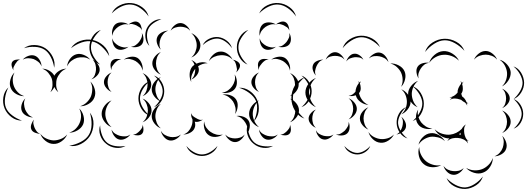

<svg xmlns="http://www.w3.org/2000/svg" viewBox="-41 -896 3454 1258"><path d="M424 -580Q445 -614 485.5 -628Q526 -642 566 -634Q605 -626 637 -597Q669 -568 675 -528Q656 -563 625.5 -590.5Q595 -618 564 -624Q532 -631 494 -618Q456 -605 424 -580ZM116 -580Q145 -602 185 -601Q225 -600 256 -580Q287 -559 304.5 -523.5Q322 -488 314 -452Q309 -489 292 -522Q275 -555 250 -571Q225 -587 188 -589Q151 -591 116 -580ZM399 -461Q400 -486 417 -509.5Q434 -533 458 -540Q482 -547 508.5 -536Q535 -525 550 -505Q529 -519 506 -520.5Q483 -522 464 -517Q445 -511 427 -497.5Q409 -484 399 -461ZM108 -505Q121 -521 144 -529.5Q167 -538 187 -531Q206 -524 218.5 -503Q231 -482 231 -461Q224 -480 209 -491.5Q194 -503 179 -509Q163 -514 144.5 -514.5Q126 -515 108 -505ZM48 -435Q40 -445 36 -462Q32 -479 39 -490Q46 -501 62.5 -504.5Q79 -508 92 -505Q79 -503 72 -494.5Q65 -486 59 -477Q54 -468 49 -458Q44 -448 48 -435ZM566 -505Q584 -497 598.5 -477.5Q613 -458 612 -437Q611 -417 594 -399.5Q577 -382 557 -376Q574 -388 580.5 -405.5Q587 -423 588 -439Q589 -455 584.5 -473Q580 -491 566 -505ZM341 -292Q325 -305 315 -326Q305 -305 289 -292Q302 -314 303 -338Q304 -362 298 -381Q291 -400 275.5 -418.5Q260 -437 236 -446Q259 -446 281.5 -433Q304 -420 315 -400Q326 -420 348.5 -433Q371 -446 394 -446Q370 -437 354.5 -418.5Q339 -400 332 -381Q326 -362 327 -338Q328 -314 341 -292ZM118 -266Q92 -265 65.5 -280Q39 -295 29 -320Q19 -344 27 -373.5Q35 -403 54 -421Q42 -397 42.5 -372.5Q43 -348 51 -329Q59 -309 76 -291.5Q93 -274 118 -266ZM551 -362Q571 -343 579.5 -312.5Q588 -282 577 -256Q567 -231 539.5 -215Q512 -199 484 -200Q510 -208 528.5 -226.5Q547 -245 555 -265Q563 -286 563.5 -311.5Q564 -337 551 -362ZM103 -106Q66 -105 34.5 -128.5Q3 -152 -11 -186Q-25 -220 -19 -259Q-13 -298 14 -323Q-3 -290 -8 -253.5Q-13 -217 -2 -190Q9 -163 38.5 -140.5Q68 -118 103 -106ZM176 -127Q155 -126 132.5 -137.5Q110 -149 102 -169Q94 -189 101.5 -213Q109 -237 125 -251Q115 -233 116.5 -213.5Q118 -194 124 -178Q131 -162 143.5 -147.5Q156 -133 176 -127ZM478 -185Q498 -167 506 -137Q514 -107 504 -82Q493 -57 466 -41.5Q439 -26 412 -27Q438 -35 455.5 -53Q473 -71 481 -91Q490 -111 490 -136Q490 -161 478 -185ZM548 -158Q573 -126 571.5 -83Q570 -40 549 -6Q527 28 489 47.5Q451 67 412 59Q451 53 487 34.5Q523 16 540 -11Q558 -39 559 -79Q560 -119 548 -158ZM223 -20Q207 -19 188.5 -26.5Q170 -34 164 -49Q158 -63 164.5 -82Q171 -101 182 -112Q175 -98 178 -84Q181 -70 186 -58Q191 -47 199.5 -35.5Q208 -24 223 -20ZM399 -15Q389 11 363 29.5Q337 48 310 47Q282 47 257 27Q232 7 223 -20Q240 2 264 12.5Q288 23 310 24Q332 24 356.5 15Q381 6 399 -15Z M691 -808Q707 -843 743.5 -861Q780 -879 818 -876Q857 -873 890 -849Q923 -825 933 -788Q911 -820 879.5 -842Q848 -864 818 -866Q787 -869 752.5 -852.5Q718 -836 691 -808ZM801 -735Q812 -746 830 -752Q848 -758 861 -752Q875 -746 882 -728.5Q889 -711 888 -696Q884 -710 873 -717.5Q862 -725 852 -730Q841 -735 828 -738Q815 -741 801 -735ZM695 -661Q690 -680 696 -704Q702 -728 719 -740Q736 -751 760.5 -749Q785 -747 801 -735Q782 -740 764 -734.5Q746 -729 733 -720Q719 -710 708 -695.5Q697 -681 695 -661ZM615 -473Q582 -486 563 -519Q544 -552 545 -588Q545 -624 565.5 -656Q586 -688 620 -700Q592 -677 573.5 -646.5Q555 -616 555 -588Q554 -559 571 -528Q588 -497 615 -473ZM888 -680Q898 -665 899 -643Q900 -621 889 -606Q878 -592 856 -588Q834 -584 817 -590Q835 -591 848 -600.5Q861 -610 870 -621Q879 -633 885.5 -647.5Q892 -662 888 -680ZM801 -590Q787 -577 765 -571.5Q743 -566 726 -575Q709 -584 701 -605Q693 -626 695 -645Q699 -627 711.5 -615Q724 -603 737 -596Q751 -589 767.5 -586Q784 -583 801 -590ZM770 -505Q787 -519 813 -523.5Q839 -528 859 -517Q878 -505 887.5 -480Q897 -455 893 -433Q889 -455 875.5 -471Q862 -487 847 -496Q831 -505 811 -509Q791 -513 770 -505ZM690 -437Q683 -450 683 -469Q683 -488 693 -498Q703 -509 721.5 -510Q740 -511 754 -505Q739 -506 728.5 -498.5Q718 -491 710 -482Q702 -473 695 -462.5Q688 -452 690 -437ZM690 -294Q671 -301 655.5 -319.5Q640 -338 640 -358Q640 -378 655.5 -396Q671 -414 690 -421Q675 -408 669.5 -391Q664 -374 664 -358Q664 -342 669.5 -324.5Q675 -307 690 -294ZM893 -417Q915 -409 932.5 -387Q950 -365 950 -342Q950 -318 932.5 -296Q915 -274 893 -266Q911 -281 918.5 -302Q926 -323 926 -342Q926 -361 918.5 -381.5Q911 -402 893 -417ZM968 -401Q999 -390 1017 -360Q1035 -330 1035 -298Q1035 -265 1017 -235Q999 -205 968 -194Q993 -215 1009 -243.5Q1025 -272 1025 -298Q1025 -324 1009 -352Q993 -380 968 -401ZM893 -250Q916 -242 934 -219.5Q952 -197 952 -172Q952 -148 934 -125.5Q916 -103 893 -95Q912 -110 920 -131.5Q928 -153 928 -172Q928 -192 920 -213Q912 -234 893 -250ZM690 -63Q664 -72 644.5 -97.5Q625 -123 625 -150Q625 -178 644.5 -203.5Q664 -229 690 -238Q669 -220 659 -196.5Q649 -173 649 -150Q649 -128 659 -104.5Q669 -81 690 -63ZM893 -79Q899 -66 899 -47.5Q899 -29 889 -19Q879 -9 860.5 -9Q842 -9 829 -15Q843 -14 853.5 -21Q864 -28 872 -36Q880 -44 887 -54.5Q894 -65 893 -79ZM782 60Q753 77 717 72.5Q681 68 655 46Q628 25 616 -9Q604 -43 615 -75Q616 -41 628 -9.5Q640 22 661 39Q682 56 715 61Q748 66 782 60ZM813 -15Q802 2 780.5 12.5Q759 23 739 18Q720 13 706 -7Q692 -27 690 -47Q699 -29 714.5 -19.5Q730 -10 745 -6Q761 -2 779 -2.5Q797 -3 813 -15Z M938 -595Q916 -616 912 -648.5Q908 -681 920 -708Q933 -736 960 -754Q987 -772 1017 -770Q988 -761 963.5 -743.5Q939 -726 930 -704Q920 -682 922.5 -652Q925 -622 938 -595ZM1077 -695Q1084 -714 1102.5 -729.5Q1121 -745 1141 -745Q1161 -745 1179.5 -729Q1198 -713 1205 -694Q1192 -710 1174.5 -715.5Q1157 -721 1141 -721Q1125 -721 1107.5 -715.5Q1090 -710 1077 -695ZM1013 -571Q997 -585 989 -608.5Q981 -632 989 -652Q996 -671 1018 -683Q1040 -695 1061 -695Q1041 -688 1029 -673.5Q1017 -659 1011 -643Q1005 -627 1004 -608Q1003 -589 1013 -571ZM1212 -679Q1236 -670 1254 -647Q1272 -624 1272 -599Q1272 -574 1254 -551Q1236 -528 1212 -519Q1231 -535 1239.5 -557Q1248 -579 1248 -599Q1248 -619 1239.5 -641Q1231 -663 1212 -679ZM1287 -600Q1300 -628 1329.5 -642Q1359 -656 1389 -653Q1420 -649 1445.5 -629Q1471 -609 1479 -580Q1462 -605 1437.5 -622.5Q1413 -640 1388 -643Q1364 -645 1336.5 -633Q1309 -621 1287 -600ZM1328 -495Q1335 -518 1356 -537.5Q1377 -557 1402 -558Q1426 -560 1449.5 -543.5Q1473 -527 1483 -505Q1466 -523 1444.5 -529.5Q1423 -536 1403 -534Q1384 -533 1363 -524Q1342 -515 1328 -495ZM1013 -407Q991 -415 974 -436.5Q957 -458 957 -481Q957 -504 974 -525.5Q991 -547 1013 -555Q995 -540 988 -520Q981 -500 981 -481Q981 -462 988 -442Q995 -422 1013 -407ZM1483 -505Q1496 -504 1511.5 -495Q1527 -486 1531 -473Q1534 -460 1525 -444.5Q1516 -429 1505 -421Q1513 -433 1511.5 -444.5Q1510 -456 1507 -467Q1505 -477 1500 -488Q1495 -499 1483 -505ZM1212 -359Q1200 -382 1201.5 -411.5Q1203 -441 1220 -461Q1226 -467 1233 -472Q1227 -491 1212 -503Q1231 -496 1246 -479Q1283 -496 1320 -482Q1302 -482 1286 -476.5Q1270 -471 1257 -462Q1262 -450 1262 -439Q1262 -419 1246.5 -400.5Q1231 -382 1212 -375Q1227 -388 1232.5 -405.5Q1238 -423 1238 -439Q1238 -442 1238 -445Q1225 -429 1216.5 -406.5Q1208 -384 1212 -359ZM1496 -408Q1509 -390 1511 -363Q1513 -336 1500 -317Q1487 -298 1460.5 -290.5Q1434 -283 1412 -289Q1435 -291 1452.5 -303.5Q1470 -316 1480 -331Q1491 -346 1496.5 -366Q1502 -386 1496 -408ZM1013 -231Q989 -240 971 -263Q953 -286 953 -311Q953 -336 971 -359Q989 -382 1013 -391Q994 -375 985.5 -353Q977 -331 977 -311Q977 -291 985.5 -269Q994 -247 1013 -231ZM938 -139Q905 -151 885.5 -183.5Q866 -216 866 -251Q866 -286 885.5 -318.5Q905 -351 938 -363Q911 -340 893.5 -309.5Q876 -279 876 -251Q876 -223 893.5 -192.5Q911 -162 938 -139ZM1525 -321Q1563 -323 1596 -299.5Q1629 -276 1644 -241Q1659 -206 1653.5 -166Q1648 -126 1621 -100Q1638 -134 1642.5 -171.5Q1647 -209 1635 -237Q1622 -265 1591.5 -287.5Q1561 -310 1525 -321ZM1417 -276Q1440 -281 1466.5 -272.5Q1493 -264 1506 -244Q1519 -224 1516 -196Q1513 -168 1499 -149Q1506 -172 1501 -193.5Q1496 -215 1486 -231Q1475 -247 1457.5 -260Q1440 -273 1417 -276ZM1013 -55Q989 -64 971 -87Q953 -110 953 -135Q953 -160 971 -183Q989 -206 1013 -215Q994 -199 985.5 -177Q977 -155 977 -135Q977 -115 985.5 -93Q994 -71 1013 -55ZM1289 -113Q1279 -105 1263.5 -100Q1248 -95 1235 -99Q1242 -75 1234 -57Q1226 -37 1203.5 -25.5Q1181 -14 1160 -15Q1180 -21 1193 -35.5Q1206 -50 1212 -66Q1217 -77 1219 -89Q1221 -101 1220 -114Q1209 -133 1212 -155Q1215 -142 1224.5 -134.5Q1234 -127 1244 -122Q1253 -116 1264.5 -112Q1276 -108 1289 -113ZM1508 -136Q1529 -140 1553 -131.5Q1577 -123 1588 -105Q1599 -87 1595 -61.5Q1591 -36 1578 -19Q1585 -40 1580.5 -59Q1576 -78 1567 -92Q1558 -107 1543.5 -119.5Q1529 -132 1508 -136ZM1419 -15Q1400 -1 1372.5 1Q1345 3 1326 -11Q1307 -24 1299 -50.5Q1291 -77 1297 -100Q1299 -76 1311.5 -58.5Q1324 -41 1340 -31Q1355 -20 1376 -14.5Q1397 -9 1419 -15ZM1144 -15Q1134 3 1112 15.5Q1090 28 1069 24Q1049 20 1033 1Q1017 -18 1013 -39Q1023 -21 1040 -11.5Q1057 -2 1074 1Q1090 4 1109 1Q1128 -2 1144 -15ZM1562 -15Q1555 4 1537 19.5Q1519 35 1499 35Q1479 35 1460.5 19.5Q1442 4 1435 -15Q1448 0 1465.5 5.5Q1483 11 1499 11Q1515 11 1532 5.5Q1549 0 1562 -15ZM1384 60Q1373 90 1343.5 108Q1314 126 1282 126Q1250 126 1220.5 108Q1191 90 1180 60Q1201 85 1228.5 100.5Q1256 116 1282 116Q1308 116 1335.5 100.5Q1363 85 1384 60Z M1657 -808Q1673 -843 1709.5 -861Q1746 -879 1784 -876Q1823 -873 1856 -849Q1889 -825 1899 -788Q1877 -820 1845.5 -842Q1814 -864 1784 -866Q1753 -869 1718.5 -852.5Q1684 -836 1657 -808ZM1767 -735Q1778 -746 1796 -752Q1814 -758 1827 -752Q1841 -746 1848 -728.5Q1855 -711 1854 -696Q1850 -710 1839 -717.5Q1828 -725 1818 -730Q1807 -735 1794 -738Q1781 -741 1767 -735ZM1661 -661Q1656 -680 1662 -704Q1668 -728 1685 -740Q1702 -751 1726.5 -749Q1751 -747 1767 -735Q1748 -740 1730 -734.5Q1712 -729 1699 -720Q1685 -710 1674 -695.5Q1663 -681 1661 -661ZM1581 -473Q1548 -486 1529 -519Q1510 -552 1511 -588Q1511 -624 1531.5 -656Q1552 -688 1586 -700Q1558 -677 1539.5 -646.5Q1521 -616 1521 -588Q1520 -559 1537 -528Q1554 -497 1581 -473ZM1854 -680Q1864 -665 1865 -643Q1866 -621 1855 -606Q1844 -592 1822 -588Q1800 -584 1783 -590Q1801 -591 1814 -600.5Q1827 -610 1836 -621Q1845 -633 1851.5 -647.5Q1858 -662 1854 -680ZM1767 -590Q1753 -577 1731 -571.5Q1709 -566 1692 -575Q1675 -584 1667 -605Q1659 -626 1661 -645Q1665 -627 1677.5 -615Q1690 -603 1703 -596Q1717 -589 1733.5 -586Q1750 -583 1767 -590ZM1736 -505Q1753 -519 1779 -523.5Q1805 -528 1825 -517Q1844 -505 1853.5 -480Q1863 -455 1859 -433Q1855 -455 1841.5 -471Q1828 -487 1813 -496Q1797 -505 1777 -509Q1757 -513 1736 -505ZM1656 -437Q1649 -450 1649 -469Q1649 -488 1659 -498Q1669 -509 1687.5 -510Q1706 -511 1720 -505Q1705 -506 1694.5 -498.5Q1684 -491 1676 -482Q1668 -473 1661 -462.5Q1654 -452 1656 -437ZM1656 -294Q1637 -301 1621.5 -319.5Q1606 -338 1606 -358Q1606 -378 1621.5 -396Q1637 -414 1656 -421Q1641 -408 1635.5 -391Q1630 -374 1630 -358Q1630 -342 1635.5 -324.5Q1641 -307 1656 -294ZM1859 -417Q1881 -409 1898.5 -387Q1916 -365 1916 -342Q1916 -318 1898.5 -296Q1881 -274 1859 -266Q1877 -281 1884.5 -302Q1892 -323 1892 -342Q1892 -361 1884.5 -381.5Q1877 -402 1859 -417ZM1934 -401Q1965 -390 1983 -360Q2001 -330 2001 -298Q2001 -265 1983 -235Q1965 -205 1934 -194Q1959 -215 1975 -243.5Q1991 -272 1991 -298Q1991 -324 1975 -352Q1959 -380 1934 -401ZM1859 -250Q1882 -242 1900 -219.5Q1918 -197 1918 -172Q1918 -148 1900 -125.5Q1882 -103 1859 -95Q1878 -110 1886 -131.5Q1894 -153 1894 -172Q1894 -192 1886 -213Q1878 -234 1859 -250ZM1656 -63Q1630 -72 1610.5 -97.5Q1591 -123 1591 -150Q1591 -178 1610.5 -203.5Q1630 -229 1656 -238Q1635 -220 1625 -196.5Q1615 -173 1615 -150Q1615 -128 1625 -104.5Q1635 -81 1656 -63ZM1859 -79Q1865 -66 1865 -47.5Q1865 -29 1855 -19Q1845 -9 1826.5 -9Q1808 -9 1795 -15Q1809 -14 1819.5 -21Q1830 -28 1838 -36Q1846 -44 1853 -54.5Q1860 -65 1859 -79ZM1748 60Q1719 77 1683 72.5Q1647 68 1621 46Q1594 25 1582 -9Q1570 -43 1581 -75Q1582 -41 1594 -9.5Q1606 22 1627 39Q1648 56 1681 61Q1714 66 1748 60ZM1779 -15Q1768 2 1746.5 12.5Q1725 23 1705 18Q1686 13 1672 -7Q1658 -27 1656 -47Q1665 -29 1680.5 -19.5Q1696 -10 1711 -6Q1727 -2 1745 -2.5Q1763 -3 1779 -15Z M2204 -580Q2216 -617 2251 -639Q2286 -661 2324 -662Q2363 -663 2398.5 -643Q2434 -623 2449 -587Q2423 -616 2389 -634.5Q2355 -653 2324 -652Q2294 -651 2261 -630.5Q2228 -610 2204 -580ZM2093 -505Q2099 -523 2117 -538.5Q2135 -554 2154 -554Q2174 -554 2191.5 -538.5Q2209 -523 2216 -505Q2204 -520 2187 -525Q2170 -530 2154 -530Q2139 -530 2122 -525Q2105 -520 2093 -505ZM2376 -513Q2387 -530 2408 -542.5Q2429 -555 2449 -551Q2469 -547 2484.5 -528Q2500 -509 2504 -489Q2493 -507 2477 -515.5Q2461 -524 2445 -527Q2429 -530 2410.5 -528Q2392 -526 2376 -513ZM2228 -493Q2232 -510 2247 -526.5Q2262 -543 2280 -544Q2297 -546 2315 -533.5Q2333 -521 2340 -504Q2328 -517 2312 -519.5Q2296 -522 2282 -521Q2268 -519 2253 -513.5Q2238 -508 2228 -493ZM2029 -401Q2016 -414 2009.5 -435Q2003 -456 2011 -473Q2018 -489 2038.5 -497.5Q2059 -506 2077 -505Q2059 -500 2049 -488Q2039 -476 2033 -463Q2027 -449 2024 -433.5Q2021 -418 2029 -401ZM2517 -480Q2543 -482 2570.5 -468Q2598 -454 2609 -430Q2620 -406 2613 -376Q2606 -346 2587 -327Q2598 -351 2597 -375.5Q2596 -400 2587 -420Q2578 -439 2560 -456Q2542 -473 2517 -480ZM1954 -119Q1914 -133 1891 -172Q1868 -211 1868 -254Q1868 -297 1891 -336Q1914 -375 1954 -389Q1921 -362 1899.5 -325Q1878 -288 1878 -254Q1878 -220 1899.5 -183Q1921 -146 1954 -119ZM2029 -194Q2001 -205 1980.5 -232.5Q1960 -260 1960 -290Q1960 -320 1980.5 -347.5Q2001 -375 2029 -385Q2006 -366 1995 -340Q1984 -314 1984 -290Q1984 -266 1995 -240Q2006 -214 2029 -194ZM2373 -209Q2347 -210 2322.5 -227Q2298 -244 2291 -269L2290 -272Q2266 -263 2243 -268Q2258 -270 2269 -277.5Q2280 -285 2288 -295Q2290 -326 2310 -351Q2310 -359 2308 -366Q2312 -361 2314 -355Q2319 -360 2324 -364Q2320 -357 2317 -350Q2322 -335 2322.5 -319Q2323 -303 2315 -291Q2313 -288 2311 -286Q2312 -281 2314 -276Q2320 -256 2334.5 -237.5Q2349 -219 2373 -209ZM2662 -331Q2696 -319 2716 -286Q2736 -253 2736 -217Q2736 -181 2716.5 -148Q2697 -115 2663 -103Q2690 -126 2708 -157.5Q2726 -189 2726 -217Q2726 -246 2708 -277Q2690 -308 2662 -331ZM2588 -311Q2612 -302 2630.5 -278.5Q2649 -255 2649 -229Q2649 -203 2630.5 -179.5Q2612 -156 2588 -147Q2608 -164 2616.5 -186Q2625 -208 2625 -229Q2625 -250 2616.5 -272Q2608 -294 2588 -311ZM2243 -252Q2263 -245 2280 -225Q2297 -205 2297 -183Q2297 -161 2280 -141Q2263 -121 2243 -114Q2260 -128 2266.5 -147Q2273 -166 2273 -183Q2273 -201 2266.5 -219.5Q2260 -238 2243 -252ZM2373 -47Q2351 -55 2334 -76Q2317 -97 2317 -120Q2317 -143 2334 -164Q2351 -185 2373 -193Q2355 -178 2348 -158Q2341 -138 2341 -120Q2341 -102 2348 -82Q2355 -62 2373 -47ZM2029 -59Q2011 -65 1996 -82.5Q1981 -100 1981 -119Q1981 -137 1996 -154.5Q2011 -172 2029 -178Q2015 -166 2010 -150Q2005 -134 2005 -119Q2005 -104 2010 -87.5Q2015 -71 2029 -59ZM2588 -131Q2603 -120 2613 -99.5Q2623 -79 2618 -60Q2613 -42 2594 -29.5Q2575 -17 2556 -15Q2573 -23 2582 -37.5Q2591 -52 2595 -67Q2599 -81 2599 -98Q2599 -115 2588 -131ZM2243 -98Q2251 -81 2249.5 -58.5Q2248 -36 2235 -23Q2222 -10 2199.5 -8.5Q2177 -7 2160 -15Q2178 -13 2192.5 -21.5Q2207 -30 2218 -40Q2228 -51 2236.5 -65.5Q2245 -80 2243 -98ZM2144 -15Q2134 1 2113.5 11.5Q2093 22 2075 17Q2057 13 2044 -5.5Q2031 -24 2029 -43Q2037 -26 2051.5 -18Q2066 -10 2081 -6Q2095 -3 2112 -3.5Q2129 -4 2144 -15ZM2540 -15Q2529 9 2503 25.5Q2477 42 2451 39Q2424 37 2402 16Q2380 -5 2373 -31Q2388 -9 2410 2Q2432 13 2453 15Q2474 17 2497.5 10.5Q2521 4 2540 -15ZM2385 60Q2376 85 2351.5 100.5Q2327 116 2300 116Q2273 116 2248.5 100.5Q2224 85 2215 60Q2232 80 2255.5 93Q2279 106 2300 106Q2321 106 2344.5 93Q2368 80 2385 60Z M2744 -555Q2756 -594 2793 -617.5Q2830 -641 2871 -642Q2911 -643 2949 -622Q2987 -601 3002 -563Q2975 -593 2939.5 -613Q2904 -633 2871 -632Q2838 -631 2803.5 -609Q2769 -587 2744 -555ZM3065 -505Q3073 -527 3095 -544.5Q3117 -562 3141 -562Q3164 -562 3186 -544.5Q3208 -527 3216 -505Q3201 -523 3180.5 -530.5Q3160 -538 3141 -538Q3122 -538 3101 -530.5Q3080 -523 3065 -505ZM2771 -484Q2779 -513 2805.5 -536Q2832 -559 2863 -561Q2894 -563 2923.5 -544.5Q2953 -526 2966 -498Q2944 -520 2916.5 -529.5Q2889 -539 2865 -537Q2840 -536 2814.5 -522.5Q2789 -509 2771 -484ZM3232 -505Q3259 -498 3280.5 -474.5Q3302 -451 3305 -424Q3307 -396 3290 -369Q3273 -342 3248 -330Q3268 -350 3275.5 -374.5Q3283 -399 3281 -421Q3279 -443 3267 -466Q3255 -489 3232 -505ZM2702 -382Q2691 -398 2688 -421Q2685 -444 2696 -460Q2707 -476 2729.5 -482Q2752 -488 2771 -484Q2751 -482 2737.5 -471Q2724 -460 2716 -447Q2707 -434 2702 -417.5Q2697 -401 2702 -382ZM3323 -461Q3355 -450 3373.5 -419Q3392 -388 3393 -354Q3393 -321 3374 -290Q3355 -259 3324 -247Q3349 -269 3366 -298Q3383 -327 3383 -354Q3382 -381 3365.5 -410.5Q3349 -440 3323 -461ZM2695 -194Q2670 -203 2651 -228.5Q2632 -254 2633 -281Q2633 -308 2652.5 -332.5Q2672 -357 2698 -366Q2677 -349 2667 -325.5Q2657 -302 2657 -281Q2657 -259 2666 -235.5Q2675 -212 2695 -194ZM2906 -241Q2912 -249 2922 -256Q2912 -256 2904 -258Q2921 -260 2934 -268.5Q2947 -277 2957 -289Q2956 -303 2962.5 -318.5Q2969 -334 2980 -347Q2980 -355 2977 -366Q2982 -360 2985 -352Q2991 -357 2997 -362Q2991 -354 2987 -345Q2992 -330 2991.5 -313Q2991 -296 2982 -283L2981 -282Q2984 -272 2987 -264Q3006 -252 3016 -226Q3021 -222 3028 -218Q3023 -219 3017 -220Q3020 -212 3020 -204Q3015 -216 3006 -224Q2992 -231 2980 -242Q2976 -244 2970 -245Q2956 -250 2939 -250.5Q2922 -251 2906 -241ZM3248 -315Q3267 -308 3283 -289.5Q3299 -271 3299 -251Q3299 -231 3283 -212.5Q3267 -194 3249 -188Q3264 -200 3269.5 -217.5Q3275 -235 3275 -251Q3275 -267 3269.5 -284.5Q3264 -302 3248 -315ZM3324 -247Q3352 -237 3369.5 -209Q3387 -181 3387 -150Q3387 -119 3370 -91Q3353 -63 3324 -53Q3347 -72 3362 -99Q3377 -126 3377 -150Q3377 -174 3362 -200.5Q3347 -227 3324 -247ZM2629 11Q2598 2 2578.5 -27Q2559 -56 2558 -88Q2556 -120 2572.5 -150.5Q2589 -181 2619 -194Q2596 -172 2581 -143Q2566 -114 2567 -89Q2569 -63 2586 -35.5Q2603 -8 2629 11ZM2792 -54Q2769 -47 2741 -54Q2713 -61 2699 -81Q2684 -100 2684.5 -128.5Q2685 -157 2699 -178Q2693 -154 2699.5 -132.5Q2706 -111 2718 -95Q2730 -80 2749 -67.5Q2768 -55 2792 -54ZM3249 -172Q3270 -164 3287.5 -143Q3305 -122 3305 -98Q3305 -75 3288 -54Q3271 -33 3249 -25Q3267 -40 3274 -60Q3281 -80 3281 -98Q3281 -117 3273.5 -137Q3266 -157 3249 -172ZM2890 29Q2895 19 2903 11Q2874 11 2847 -6Q2820 -23 2807 -49Q2829 -28 2857 -19.5Q2885 -11 2909 -14Q2928 -16 2948 -25.5Q2968 -35 2984 -51Q2995 -71 3012 -81Q3001 -67 3000 -51.5Q2999 -36 3001 -23Q3003 -9 3009.5 5.5Q3016 20 3031 28Q3025 27 3018 24Q3024 34 3026 44Q3014 26 2996 17.5Q2978 9 2961 8Q2944 6 2925 10Q2906 14 2890 29ZM2977 -18Q2976 -23 2977 -27Q2972 -21 2966 -16Q2973 -15 2979 -12Q2978 -15 2977 -18ZM2701 52Q2707 25 2729.5 2.5Q2752 -20 2779 -23Q2806 -27 2833.5 -11Q2861 5 2874 29Q2854 10 2829 4Q2804 -2 2782 0Q2761 3 2738.5 16Q2716 29 2701 52ZM3249 -6Q3266 9 3274.5 34Q3283 59 3275 80Q3268 101 3245 114.5Q3222 128 3199 128Q3220 120 3233.5 104.5Q3247 89 3253 72Q3259 55 3259.5 34.5Q3260 14 3249 -6ZM2850 186Q2824 201 2790.5 199.5Q2757 198 2735 179Q2712 160 2704 127.5Q2696 95 2706 67Q2706 96 2719 120.5Q2732 145 2750 160Q2768 175 2794.5 183Q2821 191 2850 186ZM3188 139Q3188 169 3170 197Q3152 225 3124 235Q3097 246 3064.5 236Q3032 226 3013 204Q3039 219 3066.5 220Q3094 221 3116 213Q3138 205 3158 186Q3178 167 3188 139ZM2997 205Q2988 224 2967 238Q2946 252 2926 249Q2905 247 2887.5 229Q2870 211 2865 191Q2877 208 2894.5 216Q2912 224 2928 225Q2945 227 2963.5 223Q2982 219 2997 205ZM3123 260Q3112 296 3078.5 318Q3045 340 3008 342Q2970 343 2934.5 324Q2899 305 2885 271Q2910 298 2943.5 315.5Q2977 333 3007 332Q3037 330 3068.5 310Q3100 290 3123 260Z"/></svg>

Font: Rubik Puddles
Style: Regular
Weight: 400
Designer: Hubert and Fischer, NaN
Foundry: Hubert and Fischer, NaN
Version: Version 2.200